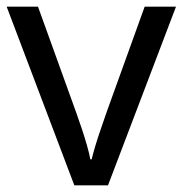

<svg xmlns="http://www.w3.org/2000/svg" viewBox="-20 -556 548 576"><path d="M203 0 0 -536H94L208 -220Q216 -198 225 -171Q234 -144 241 -119.5Q248 -95 251 -78H255Q259 -95 266.5 -120Q274 -145 283.5 -172Q293 -199 300 -220L414 -536H508L304 0Z"/></svg>

Font: Go Noto Current
Style: Regular
Weight: 400
Designer: Monotype Design Team
Foundry: Monotype Imaging Inc.
Version: Version 2.007; ttfautohint (v1.8) -l 8 -r 50 -G 200 -x 14 -D